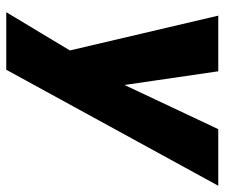

<svg xmlns="http://www.w3.org/2000/svg" viewBox="-72 -466 718 614"><g transform="rotate(90 287.0 -159.0)"><path d="M19 180 153 -43 152 22 30 -498H208L256 -169H238L393 -498H574L203 180Z"/></g></svg>

Font: Nunito Sans 10pt SemiCondensed Black
Style: Italic
Weight: 900
Width: 4
Italic angle: -9°
Designer: Vernon Adams
Foundry: Vernon Adams
Version: Version 3.101;gftools[0.9.27]